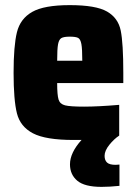

<svg xmlns="http://www.w3.org/2000/svg" viewBox="-20 -538 536 749"><path d="M461 -214H203Q203 -167 208.5 -149.5Q214 -132 234 -127Q254 -122 308 -122Q363 -122 445 -129V-9Q425 4 406.5 27Q388 50 388 70Q388 87 397.5 96Q407 105 431 105Q439 105 446 104V187Q408 191 376 191Q310 191 281.5 167Q253 143 253 103Q253 58 298 8H267Q158 8 108.5 -18Q59 -44 46 -96Q33 -148 33 -254Q33 -359 46 -412Q59 -465 105.5 -491.5Q152 -518 252 -518Q354 -518 397.5 -493Q441 -468 451 -418.5Q461 -369 461 -254ZM203 -301H301Q301 -347 297.5 -366Q294 -385 285 -390Q276 -395 252 -395Q229 -395 219.5 -389.5Q210 -384 206.5 -365.5Q203 -347 203 -301Z"/></svg>

Font: Saira Semi Condensed ExtraBold
Style: Regular
Weight: 800
Width: 4
Designer: Hector Gatti with collaboration of the Omnibus-Type team
Foundry: Omnibus-Type
Version: Version 1.001; ttfautohint (v1.8)